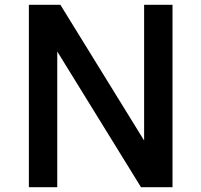

<svg xmlns="http://www.w3.org/2000/svg" viewBox="-20 -778 837 798"><path d="M697 -758V0H566L218 -564V0H100V-758H231L579 -194V-758Z"/></svg>

Font: Biryani SemiBold
Style: Regular
Weight: 600
Designer: Dan Reynolds and Mathieu Réguer
Foundry: Dan Reynolds and Mathieu Réguer
Version: Version 1.004; ttfautohint (v1.1) -l 5 -r 5 -G 72 -x 0 -D la